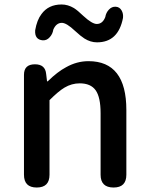

<svg xmlns="http://www.w3.org/2000/svg" viewBox="-20 -837 664 857"><path d="M144 0Q87 0 87 -57V-275V-503Q87 -550 136 -550Q182 -550 186 -507L190 -474H193Q237 -517 275 -537Q323 -564 375 -564Q544 -564 544 -346V-57Q544 0 487 0Q429 0 429 -57V-332Q429 -403 407 -434Q385 -465 336 -465Q300 -465 268 -446Q241 -430 201 -390V-57Q201 0 144 0ZM413 -648Q384 -648 357 -665Q341 -675 315 -699Q277 -735 256 -735Q231 -735 218 -705Q215 -685 202 -671Q189 -656 171 -657Q134 -660 137 -702Q145 -748 165 -774Q196 -817 255 -817Q283 -817 310 -801Q326 -791 352 -766Q391 -730 412 -730Q438 -730 450 -761Q453 -780 466 -794Q479 -808 496.5 -807Q514 -806 523 -790Q531 -776 529 -757Q508 -648 413 -648Z"/></svg>

Font: GenSenRounded JP M
Style: Regular
Weight: 500
Version: Version 1.501;PS 1;hotconv 16.6.51;makeotf.lib2.5.65220